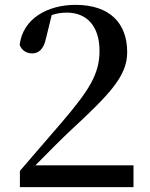

<svg xmlns="http://www.w3.org/2000/svg" viewBox="-20 -771 619 791"><path d="M62 0H530V-90H126C182 -147 237 -202 267 -230C432 -383 504 -457 504 -556C504 -674 434 -751 291 -751C177 -751 74 -695 61 -586C69 -564 89 -551 112 -551C137 -551 160 -565 170 -615L193 -709C214 -716 234 -719 255 -719C339 -719 390 -662 390 -561C390 -464 344 -396 237 -270C188 -213 125 -140 62 -67Z"/></svg>

Font: Noto Serif CJK KR SemiBold
Style: Regular
Weight: 600
Designer: Ryoko NISHIZUKA 西塚涼子 (kana & ideographs); Frank Grießhammer (Latin, Greek & Cyrillic); Wenlong ZHANG 张文龙 (bopomofo); San
Foundry: Adobe
Version: Version 2.001;hotconv 1.1.0;makeotfexe 2.6.0